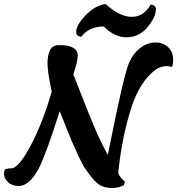

<svg xmlns="http://www.w3.org/2000/svg" viewBox="-30 -909 884 958"><path d="M722 -887Q748 -883 748 -863Q748 -824 706 -773.5Q664 -723 602 -723Q540 -723 488 -777Q414 -777 375 -725Q350 -729 350 -749Q350 -783 396.5 -832Q443 -881 497 -889Q567 -825 627.5 -825Q688 -825 722 -887ZM593 -3 588 15Q563 29 530 29Q497 29 475 18Q453 7 432 -18.5Q411 -44 395.5 -67Q380 -90 360 -133.5Q340 -177 329 -202.5Q318 -228 297.5 -280.5Q277 -333 268 -354Q198 -134 163 -68Q117 19 63 19Q29 19 9.5 -0.5Q-10 -20 -10 -41Q-10 -62 0 -66Q10 -69 26 -69Q63 -69 123.5 -183.5Q184 -298 228 -452Q207 -551 207 -593Q207 -635 220 -659.5Q233 -684 266 -684Q358 -684 358 -631Q358 -604 336 -538Q347 -510 369 -453.5Q391 -397 400.5 -373.5Q410 -350 427 -308.5Q444 -267 454 -244Q481 -184 508 -136L521 -200Q588 -536 614 -596Q628 -626 645 -646Q689 -697 747 -697Q784 -697 809 -673.5Q834 -650 834 -611Q834 -592 829 -575Q815 -579 798.5 -579Q782 -579 760 -569Q738 -559 707.5 -525.5Q677 -492 651 -437.5Q625 -383 600 -283Q575 -183 560 -52Q560 -31 593 -3Z"/></svg>

Font: Clara
Style: Regular
Weight: 400
Designer: Proyecto DEMO
Foundry: Proyecto DEMO
Version: Version 1.002